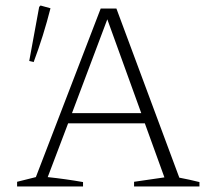

<svg xmlns="http://www.w3.org/2000/svg" viewBox="-20 -676 763 696"><path d="M630 -32Q667 -25 703 -16V0H466V-17L576 -33L505 -229H227L153 -34Q219 -27 281 -16V0H42V-17L110 -34L345 -645H402ZM241 -266H492L369 -606ZM102 -451 86 -455 122 -651 127 -656 163 -646Q138 -547 102 -451Z"/></svg>

Font: Piazzolla ExtraLight
Style: Regular
Weight: 200
Designer: Juan Pablo del Peral
Foundry: Huerta Tipografica
Version: Version 1.330